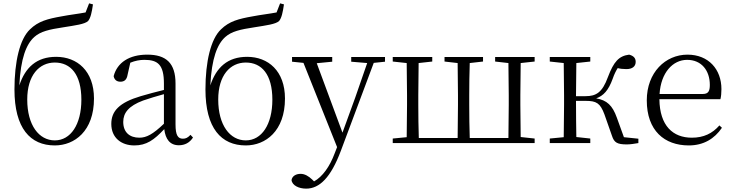

<svg xmlns="http://www.w3.org/2000/svg" viewBox="-20 -851 4358 1142"><path d="M306 -16C212 -16 142 -106 142 -259C142 -403 213 -479 306 -479C400 -479 464 -409 464 -258C464 -110 400 -16 306 -16ZM306 14C423 14 539 -71 539 -265C539 -429 439 -513 314 -513C198 -513 130 -450 95 -343C103 -504 136 -588 184 -631C221 -664 272 -676 359 -689C427 -700 484 -707 504 -726C519 -744 526 -777 533 -825L510 -831L489 -777C448 -769 394 -763 348 -754C263 -739 208 -725 158 -676C98 -619 66 -485 66 -319C66 -88 160 14 306 14Z M1044 13C1079 13 1108 -2 1128 -33L1113 -49C1097 -32 1085 -26 1068 -26C1039 -26 1024 -45 1024 -111V-354C1024 -476 968 -526 856 -526C749 -526 677 -479 656 -398C660 -377 674 -365 696 -365C719 -365 734 -376 739 -407L755 -478C784 -490 812 -495 839 -495C919 -495 955 -466 955 -354V-316C910 -305 861 -292 817 -279C689 -241 642 -190 642 -114C642 -31 702 14 779 14C851 14 896 -18 957 -83C964 -23 991 13 1044 13ZM955 -115C889 -52 851 -32 809 -32C751 -32 713 -64 713 -126C713 -179 745 -221 831 -253C868 -266 912 -279 955 -291Z M1442 -16C1348 -16 1278 -106 1278 -259C1278 -403 1349 -479 1442 -479C1536 -479 1600 -409 1600 -258C1600 -110 1536 -16 1442 -16ZM1442 14C1559 14 1675 -71 1675 -265C1675 -429 1575 -513 1450 -513C1334 -513 1266 -450 1231 -343C1239 -504 1272 -588 1320 -631C1357 -664 1408 -676 1495 -689C1563 -700 1620 -707 1640 -726C1655 -744 1662 -777 1669 -825L1646 -831L1625 -777C1584 -769 1530 -763 1484 -754C1399 -739 1344 -725 1294 -676C1234 -619 1202 -485 1202 -319C1202 -88 1296 14 1442 14Z M2069 -484 2164 -476 2093 -271 2017 -62 1864 -475 1956 -484V-512H1717V-484L1785 -477L1985 24L1971 60C1941 141 1898 200 1848 228L1837 217C1815 196 1792 183 1768 183C1742 183 1718 195 1714 220C1718 253 1759 271 1801 271C1881 271 1948 204 2007 47L2203 -477L2270 -484V-512H2069Z M2436 0H3160V-27L3077 -36L3075 -227V-285L3077 -476L3160 -485V-512H2925V-485L3004 -476L3006 -285V-227L3004 -30H2774C2772 -85 2771 -171 2771 -227V-285C2771 -339 2772 -420 2774 -476L2853 -485V-512H2624V-485L2702 -476L2704 -285V-227L2702 -30H2471C2469 -85 2468 -171 2468 -227V-285C2468 -338 2469 -420 2470 -476L2551 -485V-512H2316V-485L2399 -476L2401 -285V-227L2399 -35L2316 -27V0Z M3620 -43C3633 -3 3651 8 3709 8C3728 8 3755 4 3777 0V-26L3691 -35L3649 -151C3623 -224 3590 -255 3526 -266C3569 -281 3599 -313 3624 -382C3634 -411 3644 -430 3654 -446C3669 -442 3685 -440 3706 -440C3741 -440 3761 -456 3761 -483C3761 -506 3748 -519 3722 -526C3661 -518 3631 -485 3596 -393C3562 -299 3524 -279 3463 -279H3406L3408 -476L3491 -485V-512H3250V-485L3333 -476L3335 -285V-227L3333 -35L3250 -27V0H3491V-27L3408 -36C3407 -90 3406 -175 3406 -251H3464C3527 -251 3550 -238 3575 -171Z M4077 14C4165 14 4230 -26 4274 -91L4259 -105C4217 -57 4165 -32 4095 -32C3983 -32 3904 -102 3902 -261H4265C4269 -277 4271 -297 4271 -321C4271 -438 4195 -526 4069 -526C3938 -526 3827 -420 3827 -254C3827 -74 3932 14 4077 14ZM3903 -292C3911 -418 3981 -495 4067 -495C4153 -495 4202 -431 4202 -346C4202 -309 4193 -292 4160 -292Z"/></svg>

Font: Noto Serif HK Light
Style: Regular
Weight: 300
Designer: Ryoko NISHIZUKA 西塚涼子 (kana & ideographs); Frank Grießhammer (Latin, Greek & Cyrillic); Wenlong ZHANG 张文龙 (bopomofo); San
Foundry: Adobe
Version: Version 2.001;hotconv 1.1.0;makeotfexe 2.6.0